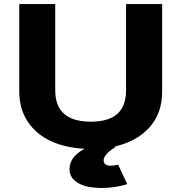

<svg xmlns="http://www.w3.org/2000/svg" viewBox="-20 -720 890 942"><path d="M550 0Q547.5 1.5 543.2 3.8Q539 6 528.5 13.2Q518 20.5 510 28Q502 35.5 495.2 46Q488.5 56.5 488.5 66Q488.5 104.5 556.5 88.5Q558.5 88 559.5 88L604.5 183.5Q561 197 512.5 200.8Q464 204.5 420.8 197.8Q377.5 191 349.2 168.2Q321 145.5 321 109.5Q321 50 394.5 10Q300.5 5 229 -28Q157.5 -61 116 -123.5Q74.5 -186 74.5 -270.5V-700H251V-276.5Q251 -123 426 -123Q512 -123 555.2 -161Q598.5 -199 598.5 -278V-700H775.5V-270.5Q775.5 -162.5 711.5 -93Q647.5 -23.5 537 0Z"/></svg>

Font: League Mono Wide
Style: Bold
Weight: 700
Width: 8
Designer: Tyler Finck
Foundry: The League of Moveable Type / Tyler Finck
Version: Version 2.210